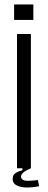

<svg xmlns="http://www.w3.org/2000/svg" viewBox="-20 -752 214 858"><path d="M56 0V-600H118V0ZM43 -663V-732H129V-663ZM37 42Q38 28 51.5 20Q65 12 80 9L81 -12H114L118 0Q74 18 74 37Q74 45 81 50.5Q88 56 105 56Q114 56 127.5 55Q141 54 149 52L155 80Q142 83 126.5 84.5Q111 86 102 86Q70 86 52 75Q34 64 37 42Z"/></svg>

Font: Big Shoulders Text Light
Style: Regular
Weight: 300
Designer: Patric King
Foundry: XO Type Co
Version: Version 1.000; ttfautohint (v1.8.2)